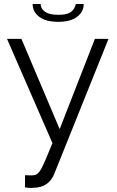

<svg xmlns="http://www.w3.org/2000/svg" viewBox="-20 -715 582 959"><path d="M271 -606Q209 -606 176 -631Q143 -656 143 -695H183Q183 -672 204.5 -656.5Q226 -641 271 -641Q315 -641 334 -655Q353 -669 359 -695H398Q398 -656 365 -631Q332 -606 271 -606ZM105 160Q143 162 151 160Q169 158 185 130Q201 102 242 0L15 -521H87L278 -70L454 -521H522L252 151Q225 222 146 223Q126 225 105 221Z"/></svg>

Font: Raleway-v4020
Style: Regular
Weight: 400
Designer: Matt McInerney, Pablo Impallari, Rodrigo Fuenzalida
Foundry: Matt McInerney, Pablo Impallari, Rodrigo Fuenzalida
Version: Version 4.020;PS 004.020;hotconv 1.0.88;makeotf.lib2.5.64775